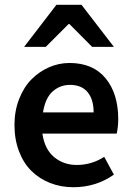

<svg xmlns="http://www.w3.org/2000/svg" viewBox="-20 -764 547 796"><path d="M270 -412.1Q229.5 -412.1 198.7 -385.3Q168 -358.4 158.2 -297.9H368.2Q368.2 -351.6 343.3 -381.8Q318.4 -412.1 270 -412.1ZM284.2 12.2Q232.4 12.2 187.7 -5.4Q143.1 -22.9 110.4 -55.2Q77.6 -87.4 58.8 -136.7Q40 -186 40 -246.1Q40 -304.2 59.3 -353.5Q78.6 -402.8 110.6 -435.1Q142.6 -467.3 183.3 -485.1Q224.1 -502.9 268.1 -502.9Q365.7 -502.9 418 -439.2Q470.2 -375.5 470.2 -270Q470.2 -239.3 463.9 -210H155.8Q165 -145.5 204.3 -112.8Q243.7 -80.1 297.9 -80.1Q359.9 -80.1 412.1 -113.8L452.1 -40Q377.9 12.2 284.2 12.2ZM80.1 -569.8 213.9 -744.1H317.9L452.1 -569.8H361.8L268.1 -664.1H264.2L169.9 -569.8Z"/></svg>

Font: Source Sans 3 Semibold
Style: Regular
Weight: 600
Designer: Paul D. Hunt
Foundry: Adobe
Version: Version 3.052;hotconv 1.1.0;makeotfexe 2.6.0